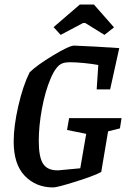

<svg xmlns="http://www.w3.org/2000/svg" viewBox="-20 -813 560 842"><path d="M506 -250 454 -237 424 -59Q396 -43 313.5 -17Q231 9 213 9Q138 9 89 -41.5Q40 -92 40 -192Q40 -260 60.5 -349Q81 -438 110 -496Q143 -528 213.5 -570.5Q284 -613 305 -613Q336 -612 400.5 -608.5Q465 -605 503 -602L463 -421H404L411 -528Q384 -533 349 -536.5Q314 -540 288 -540Q263 -540 251 -534Q225 -523 201.5 -467.5Q178 -412 164 -336.5Q150 -261 150 -195Q150 -123 169.5 -94Q189 -65 235 -66L332 -75L358 -226L274 -243L283 -295H513ZM215 -694 330 -793H392L480 -693L438 -660L354 -712H344L246 -660Z"/></svg>

Font: Grenze Medium
Style: Italic
Weight: 500
Italic angle: -10°
Designer: Renata Polastri
Foundry: Omnibus-Type
Version: Version 1.002; ttfautohint (v1.8)